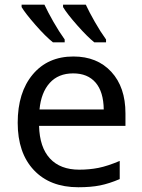

<svg xmlns="http://www.w3.org/2000/svg" viewBox="-20 -786 604 816"><path d="M313 9.8Q192.4 9.8 123.8 -63.2Q55.2 -136.2 55.2 -264.2Q55.2 -393.1 119.1 -469.5Q183.1 -545.9 292 -545.9Q393.1 -545.9 453.1 -480.7Q513.2 -415.5 513.2 -304.2V-251H146Q148.4 -159.7 192.4 -112.3Q236.3 -64.9 316.9 -64.9Q359.9 -64.9 398.4 -72.5Q437 -80.1 488.8 -102.1V-24.9Q444.3 -5.9 405.3 2Q366.2 9.8 313 9.8ZM291 -474.1Q228 -474.1 191.4 -433.6Q154.8 -393.1 147.9 -320.8H420.9Q419.9 -396 386.2 -435.1Q352.5 -474.1 291 -474.1ZM430.7 -606H380.9Q351.6 -629.4 308.6 -678Q265.6 -726.6 248 -755.9V-766.1H344.7Q358.4 -736.3 382.6 -693.8Q406.7 -651.4 430.7 -618.2ZM254.9 -606H205.1Q173.3 -631.3 130.6 -680.2Q87.9 -729 71.8 -755.9V-766.1H168.9Q182.6 -736.3 206.8 -693.8Q231 -651.4 254.9 -618.2Z"/></svg>

Font: Noto Sans Southeast Asian
Style: Regular
Weight: 400
Designer: Monotype Design Team
Foundry: Monotype Imaging Inc.
Version: Version 1.06 uh; ttfautohint (v1.4.1)